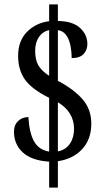

<svg xmlns="http://www.w3.org/2000/svg" viewBox="-20 -780 486 879"><path d="M205 -40Q124 -45 84 -82.5Q44 -120 44 -177Q44 -208 63 -226Q82 -244 110 -244Q114 -173 135.5 -133.5Q157 -94 205 -86V-332Q125 -372 94 -416Q63 -460 63 -524Q63 -593 103.5 -634Q144 -675 205 -683V-760H245V-684Q313 -683 346.5 -652Q380 -621 380 -579Q380 -551 362.5 -532.5Q345 -514 308 -514Q308 -545 302 -573.5Q296 -602 282 -620.5Q268 -639 245 -642V-410Q319 -371 358.5 -325Q398 -279 398 -214Q398 -142 356 -97Q314 -52 245 -42V79H205ZM205 -642Q176 -636 158.5 -611Q141 -586 141 -548Q141 -505 156 -480Q171 -455 205 -433ZM245 -87Q281 -94 300 -122Q319 -150 319 -190Q319 -267 245 -312Z"/></svg>

Font: Noto Serif ExtraCondensed Medium
Style: Regular
Weight: 500
Width: 2
Designer: Monotype Design Team
Foundry: Monotype Imaging Inc.
Version: Version 2.015